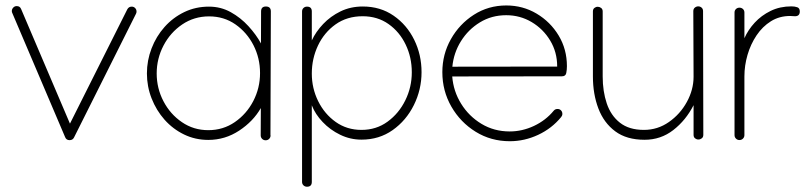

<svg xmlns="http://www.w3.org/2000/svg" viewBox="-20 -520 3028 721"><path d="M42.5 -497.1H43Q55.2 -497.1 59.6 -485.4L242.7 -55.7L458 -484.9Q463.4 -495.1 474.6 -495.1Q482.4 -495.1 487.5 -489.7Q492.7 -484.4 492.7 -476.6Q492.7 -472.2 490.7 -468.3L257.8 -3.4Q252.9 6.3 241.2 6.3Q229 6.3 224.6 -4.9L25.9 -471.7Q24.4 -474.6 24.4 -478.5Q24.4 -485.8 29.8 -491.5Q35.2 -497.1 42.5 -497.1Z M978.5 -495.6Q997.1 -495.6 997.1 -477.1L995.6 -11.7H996.1Q996.1 -3.9 990.7 1.5Q985.4 6.8 977.5 6.8Q969.7 6.8 964.4 1.5Q959 -3.9 959 -11.7V-12.2L959.5 -114.3Q931.2 -64.5 878.2 -29.5Q825.2 5.4 762.2 5.4Q713.4 5.4 671.4 -14.9Q629.4 -35.2 598.1 -70.3Q566.9 -105.5 549.3 -150.4Q531.7 -195.3 531.7 -244.1Q531.7 -293 549.1 -338.1Q566.4 -383.3 597.9 -418.7Q629.4 -454.1 671.9 -474.6Q714.4 -495.1 764.6 -495.1Q809.1 -495.1 846.4 -474.4Q883.8 -453.6 912.8 -421.9Q941.9 -390.1 960 -356.9L960.4 -477.1Q960.4 -495.6 978.5 -495.6ZM956.5 -245.6Q956.5 -301.8 931.9 -350.1Q907.2 -398.4 864 -428.5Q820.8 -458.5 765.1 -458.5Q709 -458.5 664.3 -428.2Q619.6 -397.9 594 -348.9Q568.4 -299.8 568.4 -244.1Q568.4 -188.5 593.8 -139.9Q619.1 -91.3 663.1 -61.3Q707 -31.2 762.2 -31.2Q817.9 -31.2 861.8 -61.5Q905.8 -91.8 931.2 -140.6Q956.5 -189.5 956.5 -245.6Z M1337.4 4.4Q1295.4 4.4 1257.6 -13.9Q1219.7 -32.2 1191.7 -61.8Q1163.6 -91.3 1150.9 -124.5V163.1Q1150.9 181.2 1132.8 181.2Q1125 181.2 1119.6 176Q1114.3 170.9 1114.3 163.1V-477.1Q1114.3 -484.9 1119.6 -490Q1125 -495.1 1132.8 -495.1Q1150.9 -495.1 1150.9 -477.1V-368.2Q1166 -400.9 1193.6 -429.9Q1221.2 -459 1258.8 -477.3Q1296.4 -495.6 1342.3 -495.6Q1408.2 -495.6 1458 -461.2Q1507.8 -426.8 1535.4 -370.6Q1563 -314.5 1563 -249Q1563 -183.6 1534.2 -125.5Q1505.4 -67.4 1454.6 -31.5Q1403.8 4.4 1337.4 4.4ZM1526.4 -248.5Q1526.4 -304.7 1503.4 -352.5Q1480.5 -400.4 1439 -429.7Q1397.5 -459 1341.8 -459Q1283.2 -459 1240.2 -428.5Q1197.3 -397.9 1174.1 -348.9Q1150.9 -299.8 1150.9 -243.7Q1150.9 -188.5 1174.8 -140.1Q1198.7 -91.8 1240.7 -62Q1282.7 -32.2 1337.4 -32.2Q1393.1 -32.2 1435.5 -63.2Q1478 -94.2 1502.2 -143.6Q1526.4 -192.9 1526.4 -248.5Z M1894.5 10.3Q1823.7 10.3 1766.4 -25.1Q1709 -60.5 1675 -119.6Q1641.1 -178.7 1641.1 -249Q1641.1 -315.9 1673.1 -372.8Q1705.1 -429.7 1759.5 -464.6Q1814 -499.5 1881.3 -499.5Q1943.4 -499.5 1995.1 -468.8Q2046.9 -438 2077.9 -386.5Q2108.9 -335 2108.9 -271.5Q2108.9 -257.8 2106.4 -245.6Q2104 -233.4 2089.8 -233.4L1678.2 -232.9Q1682.6 -177.2 1711.7 -130.4Q1740.7 -83.5 1788.1 -54.9Q1835.4 -26.4 1894 -26.4Q1940.9 -26.4 1985.1 -47.1Q2029.3 -67.9 2059.1 -104Q2064.5 -110.8 2073.7 -110.8Q2081.5 -110.8 2086.7 -105.5Q2091.8 -100.1 2091.8 -92.3Q2091.8 -85.9 2087.4 -80.6Q2052.2 -37.6 2001 -13.7Q1949.7 10.3 1894.5 10.3ZM2072.3 -271Q2072.3 -324.2 2046.1 -367.7Q2020 -411.1 1976.6 -437Q1933.1 -462.9 1880.9 -462.9Q1826.2 -462.9 1782.2 -436Q1738.3 -409.2 1710.9 -365.2Q1683.6 -321.3 1678.7 -269.5L2072.3 -270Z M2621.1 -14.2V-13.7Q2621.1 -4.9 2615.2 -0.5Q2609.4 3.9 2602.5 3.9Q2595.7 3.9 2590.1 -0.5Q2584.5 -4.9 2584.5 -13.7V-125Q2555.7 -68.4 2508.5 -31.7Q2461.4 4.9 2400.4 4.9Q2333 4.9 2290.3 -26.9Q2247.6 -58.6 2227.1 -112.5Q2206.5 -166.5 2206.5 -232.9V-477.1Q2206.5 -485.8 2212.2 -490.2Q2217.8 -494.6 2224.6 -494.6Q2231.4 -494.6 2237.3 -490.2Q2243.2 -485.8 2243.2 -477.1V-232.9Q2243.2 -177.2 2258.5 -131.6Q2273.9 -85.9 2308.1 -59.1Q2342.3 -32.2 2397.9 -32.2Q2449.7 -32.2 2491.9 -61.8Q2534.2 -91.3 2559.3 -137.2Q2584.5 -183.1 2584.5 -231.9L2583.5 -478Q2583.5 -486.8 2589.4 -491.5Q2595.2 -496.1 2602.1 -496.1Q2608.9 -496.1 2614.5 -491.5Q2620.1 -486.8 2620.1 -478Z M2775.4 -376.5Q2789.1 -407.7 2814 -434.8Q2838.9 -461.9 2873.8 -479Q2908.7 -496.1 2952.1 -496.1Q2964.8 -496.1 2974.1 -492.7Q2983.4 -489.3 2983.4 -477.1Q2983.4 -459 2965.3 -459Q2960.4 -459 2956.1 -459.5Q2951.7 -460 2947.3 -460Q2906.7 -460 2875 -440.2Q2843.3 -420.4 2821 -387.2Q2798.8 -354 2787.1 -314Q2775.4 -273.9 2775.4 -232.9V-12.7Q2775.4 -4.9 2770 0.5Q2764.6 5.9 2756.8 5.9Q2749 5.9 2743.7 0.5Q2738.3 -4.9 2738.3 -12.7V-473.1Q2738.3 -481 2743.7 -486.1Q2749 -491.2 2756.8 -491.2Q2764.6 -491.2 2770 -486.1Q2775.4 -481 2775.4 -473.1Z"/></svg>

Font: Manjari Thin
Style: Regular
Weight: 100
Designer: Santhosh Thottingal <santhosh.thottingal@gmail.com>
Version: Version 2.000